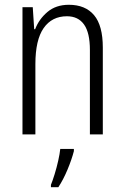

<svg xmlns="http://www.w3.org/2000/svg" viewBox="-20 -562 521 803"><path d="M268 -542Q337 -542 373.5 -498.5Q410 -455 410 -363V0H356V-353Q356 -425 331.5 -459.5Q307 -494 260 -494Q197 -494 162.5 -444.5Q128 -395 128 -294V0H74V-532H117L123 -440H127Q143 -482 178.5 -512Q214 -542 268 -542ZM289 70Q280 105 262.5 147Q245 189 224 221H193V211Q200 194 208.5 166.5Q217 139 223.5 110Q230 81 232 61H289Z"/></svg>

Font: Noto Sans Telugu Condensed Light
Style: Regular
Weight: 300
Width: 3
Designer: Jelle Bosma - Monotype Design Team
Foundry: Monotype Imaging Inc.
Version: Version 2.005; ttfautohint (v1.8.4.7-5d5b)